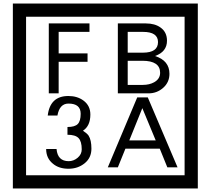

<svg xmlns="http://www.w3.org/2000/svg" viewBox="-20 -980 1195 1090"><path d="M1103 90H53V-960H1103ZM1028 15V-885H128V15ZM488 -799H313V-677H477V-629H313V-450H257V-847H488ZM942 -561Q942 -513 906.5 -481.5Q871 -450 823 -450H649V-847H808Q859 -847 891 -824Q928 -798 928 -749Q928 -686 860 -662Q942 -636 942 -561ZM877 -741Q877 -799 792 -799H705V-681H791Q877 -681 877 -741ZM889 -567Q889 -635 788 -635H705V-498H791Q828 -498 855 -513Q889 -532 889 -567ZM499 -136Q499 -84 460.5 -53Q422 -22 369 -22Q314 -22 280 -51Q242 -82 242 -134H301Q307 -65 370 -65Q398 -65 421 -84.5Q444 -104 444 -132Q444 -177 426 -196Q408 -215 363 -215V-259Q405 -259 421.5 -276Q438 -293 438 -334Q438 -392 369 -392Q318 -392 306 -324H251Q264 -435 368 -435Q419 -435 454 -409Q493 -380 493 -330Q493 -265 451 -238Q475 -222 483 -210Q499 -185 499 -136ZM988 -30H930L887 -136H692L649 -30H592L759 -427H819ZM864 -183 788 -366 714 -183Z"/></svg>

Font: Unicode BMP Fallback SIL
Style: Regular
Weight: 400
Foundry: NRSI, SIL International
Version: Version 5.1 Based on Unicode 5.1